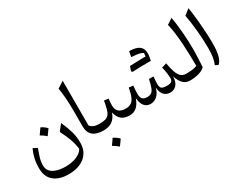

<svg xmlns="http://www.w3.org/2000/svg" viewBox="-101 -1383 2883 2273"><g transform="rotate(-30 1340.5 -246.0)"><path d="M591.8 42.3Q574.7 75.7 537.6 98.9Q500.5 122.2 452.1 134.1Q403.6 146 351.9 146Q312.7 146 272 139.5Q231.4 133.1 197.4 116.9Q163.4 100.7 142.4 72Q121.3 43.2 121.3 -1.7Q121.3 -53.1 138.4 -107.7Q155.4 -162.2 173.8 -209.1L117.8 -240.9Q91.8 -185.8 78.2 -127.2Q64.5 -68.7 64.5 6Q64.5 122.8 137.1 182.7Q209.6 242.6 335.9 242.6Q403.8 242.6 459.6 225.7Q515.5 208.9 555.8 176.2Q596.1 143.6 618 96Q639.9 48.5 639.9 -12.8Q639.9 -95 618.6 -169.4Q597.2 -243.8 558.8 -328.4L492.8 -245Q534.5 -163 558.7 -96.2Q582.8 -29.3 591.8 42.3ZM320.5 -406.3Q306.6 -386 293.3 -366.7Q279.9 -347.4 265.6 -327.6Q286.5 -316.4 306.3 -302.6Q326 -288.7 343.3 -272.8Q358 -292.6 371.8 -312Q385.7 -331.4 399.2 -350.5Q377.9 -371.6 358.4 -385.4Q338.9 -399.2 320.5 -406.3Z M825.2 -752 736.3 -695.9Q747.9 -631.1 753.7 -551.4Q759.4 -471.6 759.4 -378.5V-166.3Q759.4 -124 771.8 -92.9Q784.1 -61.7 808.6 -41.1Q833.1 -20.4 869.3 -10.2Q905.5 0 953.2 0H953.7V-93.1H953.2Q897.6 -93.1 868.7 -106.6Q839.8 -120.2 825.2 -142.6Z M999.5 128Q985.7 148.4 972.3 167.6Q958.9 186.9 944.7 206.7Q965.6 217.9 985.3 231.8Q1005 245.6 1022.4 261.6Q1037 241.8 1050.9 222.4Q1064.7 203 1078.2 183.8Q1057 162.8 1037.5 149Q1018 135.2 999.5 128ZM953.6 0Q1027.6 0 1073.8 -33.7Q1120 -67.3 1142.8 -135.3Q1159.5 -66.2 1199.3 -33.1Q1239 0 1309.7 0H1310.2V-93.1H1309.7Q1245.8 -93.1 1214.9 -122.6Q1184 -152.2 1184 -202.9Q1184 -222.2 1185.6 -246.3Q1187.3 -270.4 1190.1 -298.2L1131.3 -305.1Q1120.7 -239.1 1108.8 -197.5Q1096.8 -155.8 1078.6 -133.1Q1060.3 -110.4 1030.4 -101.7Q1000.6 -93.1 953.6 -93.1Q945.6 -93.1 941.5 -85.4Q937.5 -77.7 937.5 -60.6V-32.5Q937.5 -15.4 941.5 -7.7Q945.6 0 953.6 0Z M1863.7 6.3Q1912.4 6.3 1946.5 -30.2Q1980.6 -66.8 1983 -142.6Q2004.6 -74.8 2040.9 -37.4Q2077.1 0 2134 0H2139.8V-93.1H2134.4Q2091.5 -93.1 2064.5 -117.4Q2037.4 -141.6 2020 -191.7Q2002.5 -241.9 1988.8 -319.2L1922.8 -298.4Q1935 -251.9 1940.4 -208.5Q1945.8 -165 1945.8 -144Q1945.8 -114.6 1930.3 -99Q1914.7 -83.5 1866.9 -83.5Q1812.1 -83.5 1793.8 -99.4Q1775.5 -115.4 1775.5 -160.8Q1775.5 -173.9 1776.6 -193Q1777.8 -212 1779.4 -230.3Q1781.1 -248.7 1782.6 -259.7H1720.5Q1705.8 -189.9 1691 -151.8Q1676.3 -113.8 1654.9 -99Q1633.5 -84.1 1598.7 -84.1Q1552.3 -84.1 1533 -106.2Q1513.6 -128.3 1513.6 -177.8Q1513.6 -195.1 1515.7 -226.7Q1517.8 -258.3 1520.4 -284.9L1462.7 -292.2Q1449.5 -218.8 1430.9 -175Q1412.3 -131.2 1383.5 -112.1Q1354.7 -93.1 1310.1 -93.1Q1302 -93.1 1298 -85.4Q1293.9 -77.7 1293.9 -60.6V-32.5Q1293.9 -15.4 1298 -7.7Q1302 0 1310.1 0Q1346.8 0 1377 -15Q1407.1 -29.9 1431 -61.2Q1454.8 -92.4 1472 -140.9Q1477.5 -69 1508.6 -31.3Q1539.7 6.4 1592 6.4Q1644.3 6.4 1684.2 -30.6Q1724.2 -67.6 1739.3 -133.1Q1743.5 -64.9 1775.5 -29.3Q1807.5 6.3 1863.7 6.3ZM1817.8 -507.5Q1826.7 -494.7 1834.9 -483.7Q1843 -472.7 1852.1 -461Q1867.5 -529.9 1855.1 -574.2Q1842.6 -618.4 1800 -640.1Q1757.4 -661.9 1681.8 -662.8Q1678.1 -644.9 1674.8 -626.9Q1671.5 -609 1668.2 -588.7Q1708.4 -586.8 1737.5 -583Q1766.7 -579.2 1787.3 -572.7Q1807.9 -566.2 1822.5 -555.9Q1822.1 -543.5 1820.8 -531.7Q1819.6 -519.9 1817.8 -507.5ZM1596.8 -429.4Q1629.6 -442.6 1662.3 -455.9Q1695 -469.2 1727.6 -483.1Q1760.3 -497.1 1792.7 -510.9Q1782.6 -510.9 1762.1 -510.5Q1741.6 -510.1 1715 -509.2Q1688.4 -508.2 1659.3 -507.4Q1630.1 -506.6 1603.2 -505.4Q1597.7 -490.2 1592.4 -475.1Q1587.1 -460 1581.5 -443.8Q1585.5 -440.2 1589.3 -436.5Q1593 -432.9 1596.8 -429.4ZM1796.1 -435.1Q1811.6 -435.1 1821.5 -435Q1831.4 -435 1837.4 -435Q1843.3 -435 1847 -434.9Q1848.9 -441.8 1850 -450.2Q1851.2 -458.7 1851.8 -467.5Q1852.5 -476.4 1852.5 -483.4Q1852.5 -499.8 1840.4 -505.4Q1828.3 -510.9 1792.7 -510.9Q1757.3 -500.3 1721.9 -489.1Q1686.5 -477.8 1651.4 -466.6Q1616.4 -455.3 1581.5 -443.8Q1585.5 -440.2 1589.3 -436.5Q1593 -432.9 1596.8 -429.4Q1628.3 -430.8 1662.6 -432.2Q1697 -433.6 1731.1 -434.3Q1765.2 -435.1 1796.1 -435.1Z M2312.6 -752.6 2235.3 -702.4Q2249.7 -643 2259.1 -571.8Q2268.5 -500.7 2273.6 -423.2Q2278.8 -345.7 2281 -267.2Q2283.1 -188.7 2283.1 -114.3Q2256.8 -102.1 2218 -97.6Q2179.2 -93.1 2139.6 -93.1Q2131.6 -93.1 2127.6 -85.4Q2123.5 -77.7 2123.5 -60.6V-32.5Q2123.5 -15.4 2127.6 -7.7Q2131.6 0 2139.6 0Q2179.4 0 2217.7 -6.9Q2256 -13.8 2288.3 -27.5Q2320.6 -41.2 2340.7 -62.1Q2342.7 -90.3 2344.5 -125.8Q2346.3 -161.4 2347.7 -196.9Q2349.2 -232.4 2350 -260.1Q2350.7 -287.8 2350.7 -300.2Q2350.7 -351 2348.3 -409.5Q2345.9 -468 2341.1 -528.8Q2336.4 -589.5 2329.3 -646.9Q2322.1 -704.3 2312.6 -752.6Z M2544.3 -752 2467.9 -692.5Q2477.3 -645.3 2485.4 -587.8Q2493.4 -530.3 2499.2 -468.5Q2505 -406.7 2508.1 -346.2Q2511.2 -285.7 2511.2 -231.8Q2511.2 -153.9 2503.5 -104.2Q2495.7 -54.5 2476.9 -11.6L2516.4 8.6Q2551.6 -19.4 2568.4 -84.4Q2585.2 -149.3 2585.2 -255.9Q2585.2 -297.6 2582.8 -350.7Q2580.3 -403.9 2576.3 -461.3Q2572.2 -518.8 2566.9 -573.8Q2561.5 -628.7 2555.8 -675.2Q2550 -721.6 2544.3 -752Z"/></g></svg>

Font: Pinar FD VF
Style: Regular
Weight: 300
Designer: Amin Abedi
Version: Version 2.000